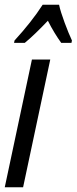

<svg xmlns="http://www.w3.org/2000/svg" viewBox="-21 -786 322 806"><path d="M40 -616 38 -606H83C111 -629 144 -661 180 -699C198 -663 218 -631 236 -606H279L281 -616C264 -652 234 -730 227 -766H158C128 -719 86 -666 40 -616ZM-1 0H76L190 -536H113Z"/></svg>

Font: Noto Sans ExtraCondensed
Style: Italic
Weight: 400
Width: 2
Italic angle: -12°
Designer: Monotype Design Team
Foundry: Monotype Imaging Inc.
Version: Version 2.013